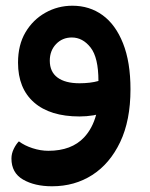

<svg xmlns="http://www.w3.org/2000/svg" viewBox="-20 -410 523 671"><path d="M162 241Q101 241 60.5 217.5Q20 194 20 144Q20 127 28 110.5Q36 94 46 84Q66 99 94 108Q122 117 149 117Q230 117 274 70Q303 39 316 -9Q312 -8 307 -7Q282 -3 258 -3Q155 -3 99 -52Q43 -101 43 -191Q43 -253 69 -297Q95 -341 138.5 -365.5Q182 -390 233 -390Q293 -390 338.5 -357Q384 -324 410 -258.5Q436 -193 436 -98Q436 11 400 86.5Q364 162 302.5 201.5Q241 241 162 241ZM231 -279Q198 -279 176 -256Q154 -233 154 -198Q154 -159 181 -139Q208 -119 258 -119Q276 -119 293 -121Q310 -123 324 -127Q324 -209 296.5 -244Q269 -279 231 -279Z"/></svg>

Font: Baloo Bhaijaan 2 SemiBold
Style: Regular
Weight: 600
Designer: Sanskriti Dholi, Noopur Datye and Ek Type
Foundry: Ek Type
Version: Version 1.700